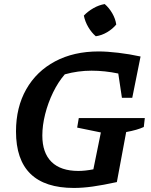

<svg xmlns="http://www.w3.org/2000/svg" viewBox="-20 -918 747 948"><path d="M345 10Q59 10 59 -269Q59 -388 109.5 -477Q160 -566 252 -615Q344 -664 467 -664Q508 -664 563.5 -657.5Q619 -651 674 -639L633 -435H582L564 -555Q497 -569 432 -569Q365 -569 300 -551Q267 -513 242 -461.5Q217 -410 203 -354.5Q189 -299 189 -249Q189 -163 234.5 -118.5Q280 -74 367 -74Q400 -74 441 -82L478 -264L361 -288L369 -335H695L690 -291Q658 -276 603 -266L557 -19Q488 -4 438 3Q388 10 345 10ZM497 -898Q519 -879 534.5 -852Q550 -825 554 -797Q536 -775 509 -759Q482 -743 453 -739Q432 -757 416 -784Q400 -811 394 -841Q414 -862 441 -877.5Q468 -893 497 -898Z"/></svg>

Font: Piazzolla SemiBold
Style: Italic
Weight: 600
Italic angle: -11.3°
Designer: Juan Pablo del Peral
Foundry: Huerta Tipografica
Version: Version 1.330